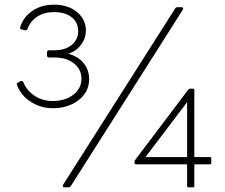

<svg xmlns="http://www.w3.org/2000/svg" viewBox="-20 -792 968 825"><path d="M743 -761H761Q765 -761 766.5 -758Q768 -755 766 -751L284 8Q280 13 274 13H256Q252 13 250.5 10Q249 7 251 2L733 -756Q735 -759 737 -760Q739 -761 743 -761ZM558 -93V-98Q558 -101 561 -105L789 -407Q793 -411 797 -411H809Q815 -411 815 -405V-117H882Q888 -117 888 -110V-93Q888 -86 882 -86H815V7Q815 13 809 13H790Q784 13 784 7V-86H564Q558 -86 558 -93ZM73 -444Q78 -444 80 -439Q95 -403 128.5 -380.5Q162 -358 207 -358Q260 -358 295 -385Q330 -412 330 -454Q330 -493 298.5 -519Q267 -545 214 -545H191Q182 -545 182 -554V-567Q182 -576 191 -576H214Q261 -576 288.5 -599.5Q316 -623 316 -657Q316 -696 288 -718Q260 -740 212 -740Q170 -740 140 -720.5Q110 -701 98 -667Q95 -661 87 -662L74 -665Q65 -666 67 -676Q81 -720 120 -746Q159 -772 212 -772Q272 -772 310.5 -740.5Q349 -709 349 -661Q349 -628 329 -600.5Q309 -573 274 -561Q315 -550 339 -521Q363 -492 363 -452Q363 -397 318 -362Q273 -327 207 -327Q156 -327 113 -354Q70 -381 53 -427Q50 -434 57 -437L68 -443Q71 -444 73 -444ZM605 -117H784V-353Z"/></svg>

Font: LINE Seed JP_TTF Thin
Style: Regular
Weight: 250
Designer: LY Corporation & Fontrix & Fontworks
Version: Version 1.008